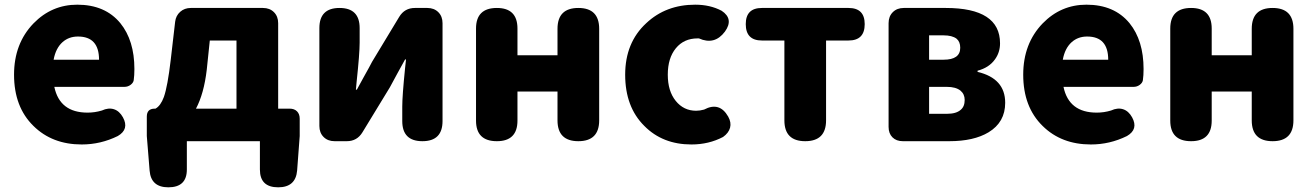

<svg xmlns="http://www.w3.org/2000/svg" viewBox="-20 -603 5615 820"><path d="M329 14Q203 14 123 -65Q40 -146 40 -284Q40 -417 123 -503Q201 -583 310 -583Q429 -583 494 -504Q554 -430 554 -308Q554 -281 551 -260Q549 -249 537.5 -240.5Q526 -232 511 -232H379H212Q235 -122 354 -122Q385 -122 415 -131Q443 -144 466.5 -136.5Q490 -129 505 -102Q533 -51 483 -22Q410 14 329 14ZM209 -348H306H403Q403 -447 313 -447Q274 -447 247 -423Q218 -397 209 -348Z M699 197Q625 197 619 126L607 -22V-105Q607 -139 641 -139H644Q666 -151 680 -189Q696 -235 709 -346L728 -510Q731 -536 749.5 -552.5Q768 -569 795 -569H951H1103Q1132 -569 1150 -551Q1168 -533 1168 -504V-139H1217Q1237 -139 1248.5 -127.5Q1260 -116 1260 -96V-22L1249 125Q1243 197 1168 197Q1090 197 1090 121V0H778V121Q778 197 699 197ZM817 -139H990V-284V-430H876L863 -305Q851 -203 817 -139Z M1409 0Q1380 0 1362 -18Q1344 -36 1344 -65V-483Q1344 -569 1430 -569Q1516 -569 1516 -483V-421Q1516 -374 1503 -253Q1501 -231 1500 -220H1504Q1512 -235 1533 -273Q1560 -321 1569 -339L1685 -531Q1708 -569 1752 -569H1805Q1834 -569 1852 -551Q1870 -533 1870 -504V-284V-86Q1870 0 1784 0Q1698 0 1698 -86V-148Q1698 -194 1710 -312Q1713 -337 1714 -349H1710Q1701 -333 1678 -291Q1654 -246 1645 -230L1528 -38Q1505 0 1461 0Z M2102 0Q2013 0 2013 -88V-481Q2013 -569 2102 -569Q2190 -569 2190 -481V-367H2361V-480Q2361 -569 2450 -569Q2539 -569 2539 -480V-284V-89Q2539 0 2450 0Q2361 0 2361 -89V-212H2190V-88Q2190 0 2102 0Z M2933 14Q2810 14 2732 -65Q2650 -146 2650 -284Q2650 -421 2740 -504Q2824 -583 2949 -583Q3013 -583 3062 -557Q3115 -522 3076 -468Q3032 -409 2965 -439Q2962 -439 2959 -439Q2901 -439 2866.5 -397Q2832 -355 2832 -284Q2832 -214 2866 -172Q2900 -130 2953 -130Q2969 -130 2987 -135Q3053 -170 3090 -105Q3104 -80 3098 -57.5Q3092 -35 3068 -18Q3007 14 2933 14Z M3419 0Q3330 0 3330 -89V-430H3234Q3165 -430 3165 -500Q3165 -569 3234 -569H3419H3604Q3673 -569 3673 -500Q3673 -430 3604 -430H3508V-89Q3508 0 3419 0Z M3836 0Q3808 0 3791.5 -16.5Q3775 -33 3775 -61V-504Q3775 -533 3793 -551Q3811 -569 3840 -569H4019Q4251 -569 4251 -418Q4251 -379 4229 -349Q4204 -314 4155 -301V-296Q4273 -268 4273 -164Q4273 -81 4202 -38Q4139 0 4034 0H3904ZM3948 -117H4025Q4064 -117 4083 -134Q4100 -148 4100 -176Q4100 -201 4082 -216Q4062 -232 4024 -232H3948ZM3948 -348H4010Q4081 -348 4081 -399Q4081 -425 4065 -438Q4046 -452 4010 -452H3948Z M4639 14Q4513 14 4433 -65Q4350 -146 4350 -284Q4350 -417 4433 -503Q4511 -583 4620 -583Q4739 -583 4804 -504Q4864 -430 4864 -308Q4864 -281 4861 -260Q4859 -249 4847.5 -240.5Q4836 -232 4821 -232H4689H4522Q4545 -122 4664 -122Q4695 -122 4725 -131Q4753 -144 4776.5 -136.5Q4800 -129 4815 -102Q4843 -51 4793 -22Q4720 14 4639 14ZM4519 -348H4616H4713Q4713 -447 4623 -447Q4584 -447 4557 -423Q4528 -397 4519 -348Z M5067 0Q4978 0 4978 -88V-481Q4978 -569 5067 -569Q5155 -569 5155 -481V-367H5326V-480Q5326 -569 5415 -569Q5504 -569 5504 -480V-284V-89Q5504 0 5415 0Q5326 0 5326 -89V-212H5155V-88Q5155 0 5067 0Z"/></svg>

Font: GenSenRounded TW H
Style: Regular
Weight: 900
Version: Version 1.501;PS 1;hotconv 16.6.51;makeotf.lib2.5.65220